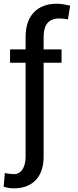

<svg xmlns="http://www.w3.org/2000/svg" viewBox="-21 -792 416 1025"><path d="M53.2 213.4Q37.6 213.4 24.9 211.2Q12.2 209 -1.5 204.6L4.9 131.3Q11.7 133.8 28.1 135.7Q44.4 137.7 53.2 137.7Q82 137.7 98.9 112.5Q115.7 87.4 115.7 43.5V-457H32.7V-528.3H115.7V-595.2Q115.7 -679.7 159.7 -725.8Q203.6 -772 282.7 -772Q299.3 -772 316.2 -769.3Q333 -766.6 353.5 -761.7L341.8 -688.5Q333 -690.4 320.6 -691.9Q308.1 -693.4 294.9 -693.4Q211.9 -693.4 211.9 -595.2V-528.3H307.6V-457H211.9V43.5Q211.9 125 169.9 169.2Q127.9 213.4 53.2 213.4Z"/></svg>

Font: Roboto Slab
Style: Regular
Weight: 400
Designer: Google
Version: Version 2.000; ttfautohint (v1.8.1.43-b0c9)